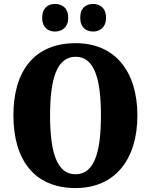

<svg xmlns="http://www.w3.org/2000/svg" viewBox="-20 -944 765 974"><path d="M453 -784C484 -784 518 -803 518 -854C518 -906 484 -924 453 -924C418 -924 387 -906 387 -854C387 -803 418 -784 453 -784ZM259 -784C292 -784 326 -803 326 -854C326 -906 292 -924 259 -924C226 -924 194 -906 194 -854C194 -803 226 -784 259 -784ZM363 10C565 10 677 -137 677 -358C677 -580 565 -725 364 -725C151 -725 48 -580 48 -359C48 -137 151 10 363 10ZM363 -60C269 -60 234 -170 234 -358C234 -546 269 -656 364 -656C458 -656 492 -546 492 -358C492 -170 458 -60 363 -60Z"/></svg>

Font: Noto Serif Myanmar Condensed Black
Style: Regular
Weight: 900
Width: 3
Designer: Ben Mitchell and the Monotype Design Team
Foundry: Monotype Imaging Inc.
Version: Version 2.106